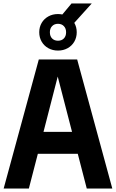

<svg xmlns="http://www.w3.org/2000/svg" viewBox="-20 -1081 665 1101"><path d="M477.5 0 426 -199H197L145.5 0H1L202.5 -740H422.5L624 0ZM229.5 -325H393L311 -642ZM406 -950Q420 -926 420 -896Q420 -866 406 -842Q392 -818 367.5 -804.5Q343 -791 312.5 -791Q282 -791 257.5 -804.5Q233 -818 219 -842Q205 -866 205 -896Q205 -926 219 -949.8Q233 -973.5 257.5 -987Q282 -1000.5 312.5 -1000.5Q324 -1000.5 337.5 -998L390 -1061H506ZM359 -896Q359 -918 346.2 -931.2Q333.5 -944.5 312.5 -944.5Q291.5 -944.5 278.8 -931.2Q266 -918 266 -896Q266 -873.5 278.8 -860.5Q291.5 -847.5 312.5 -847.5Q333.5 -847.5 346.2 -860.5Q359 -873.5 359 -896Z"/></svg>

Font: Encode Sans Condensed
Style: Bold
Weight: 700
Width: 3
Designer: Multiple Designers
Foundry: Impallari Type
Version: Version 2.000